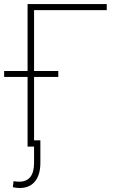

<svg xmlns="http://www.w3.org/2000/svg" viewBox="-41 -727 596 952"><path d="M488.3 -676.8H127.9V-375H248V-345.7H127.9V-31.2H159.2V80.1Q159.2 139.6 132.6 172.4Q106 205.1 56.6 205.1Q40 205.1 22.5 201.2L26.4 170.9Q35.2 173.8 54.7 173.8Q90.8 173.8 109.4 150.4Q127.9 127 127.9 80.1V0H95.7V-345.7H-20.5V-375H95.7V-707H488.3Z"/></svg>

Font: Pretendard GOV Thin
Style: Regular
Weight: 100
Designer: Base glyphs from Inter by Rasmus Andersson; Hangeul glyphs from Noto Sans CJK(Source Han Sans) by Jang Soo-young and Kan
Foundry: Kil Hyung-jin
Version: Version 1.309